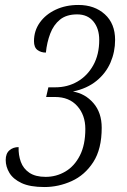

<svg xmlns="http://www.w3.org/2000/svg" viewBox="-20 -744 512 774"><path d="M159 10Q101 10 67 -6Q33 -22 18 -47Q3 -72 3 -99Q3 -125 18 -138Q33 -151 55 -151Q54 -119 64 -91.5Q74 -64 98.5 -47.5Q123 -31 164 -31Q207 -31 243.5 -52.5Q280 -74 302 -117Q324 -160 324 -224Q324 -280 291.5 -316.5Q259 -353 202 -353H166L175 -392H203Q252 -392 292 -415Q332 -438 356 -481Q380 -524 380 -583Q380 -629 356.5 -657.5Q333 -686 291 -686Q248 -686 222 -665Q196 -644 182.5 -608.5Q169 -573 165 -532Q145 -532 131 -542.5Q117 -553 117 -578Q117 -620 140.5 -653Q164 -686 204.5 -705Q245 -724 296 -724Q361 -724 402.5 -686.5Q444 -649 444 -583Q444 -535 425.5 -492Q407 -449 369 -418Q331 -387 274 -375Q323 -367 356.5 -328.5Q390 -290 390 -229Q390 -143 356 -90.5Q322 -38 269 -14Q216 10 159 10Z"/></svg>

Font: Noto Serif Condensed Light
Style: Italic
Weight: 300
Width: 3
Italic angle: -12°
Designer: Monotype Design Team
Foundry: Monotype Imaging Inc.
Version: Version 2.014; ttfautohint (v1.8.4.7-5d5b)